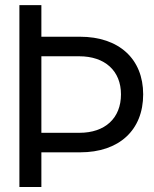

<svg xmlns="http://www.w3.org/2000/svg" viewBox="-20 -748 615 768"><path d="M57.6 0H145.5V-138.7H300.8C456.1 -138.7 552.7 -227.1 552.7 -370.6C552.7 -512.2 456.1 -601.1 299.8 -601.1H145.5V-727.5H57.6ZM145.5 -216.8V-522.9H296.9C399.9 -522.9 463.9 -464.4 463.9 -370.6C463.9 -275.4 400.4 -216.8 297.9 -216.8Z"/></svg>

Font: Guggenheim Sans Display
Style: Regular
Weight: 400
Designer: Modified by Tom Baber under direction of Pentagram Design 2023
Foundry: rsms
Version: Version 1.001;Glyphs 3.1.2 (3151)